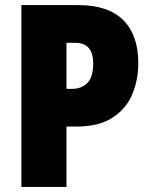

<svg xmlns="http://www.w3.org/2000/svg" viewBox="-20 -734 594 754"><path d="M287 -714Q405 -714 464 -655Q523 -596 523 -487Q523 -417 498 -360.5Q473 -304 419.5 -270.5Q366 -237 281 -237H241V0H64V-714ZM275 -566H241V-385H263Q299 -385 322.5 -407.5Q346 -430 346 -485Q346 -566 275 -566Z"/></svg>

Font: Noto Sans Gujarati Condensed Black
Style: Regular
Weight: 900
Width: 3
Designer: Jelle Bosma - Monotype Design Team, Universal Thirst
Foundry: Monotype Imaging Inc.
Version: Version 2.106; ttfautohint (v1.8.4.7-5d5b)